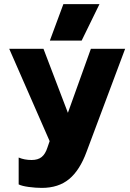

<svg xmlns="http://www.w3.org/2000/svg" viewBox="-20 -718 635 936"><path d="M289 -698H465L378 -520H223ZM71 181V50Q99 62 134 62Q165 62 183 47.5Q201 33 211 2L222 -30L25 -480H192L311 -168L423 -480H590L402 22Q369 112 317 155Q265 198 184 198Q154 198 120.5 193.5Q87 189 71 181Z"/></svg>

Font: Readiness
Style: Bold
Weight: 700
Designer: Katatrad Team
Foundry: CadsonDemak
Version: Version 1.00;January 16, 2020;FontCreator 12.0.0.2550 64-bit